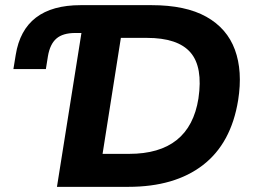

<svg xmlns="http://www.w3.org/2000/svg" viewBox="-20 -725 981 745"><path d="M201 0 296 -597H272Q224 -597 199 -575.5Q174 -554 166 -507L158 -457H32L41 -512Q72 -705 293 -705H568Q700 -705 780.5 -660Q861 -615 891.5 -532Q922 -449 904 -336Q877 -169 767.5 -84.5Q658 0 478 0ZM378 -128H481Q716 -128 750 -343Q768 -465 719 -521.5Q670 -578 550 -578H449Z"/></svg>

Font: Winston
Style: Bold Italic
Weight: 700
Italic angle: -9°
Designer: Original fonts by Vernon Adams / Changes by Cristiano Sobral
Foundry: Original fonts by Vernon Adams / Changes by Cristiano Sobral
Version: Version 2.503;July 17, 2020;FontCreator 13.0.0.2655 64-bit